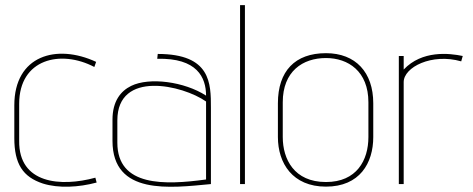

<svg xmlns="http://www.w3.org/2000/svg" viewBox="-20 -720 1851 751"><path d="M353 -25C218 12 53 -1 55 -169V-314C55 -490 218 -527 349 -458L356 -478C201 -550 36 -503 36 -308V-180C36 -79 69 -28 148 -2C209 17 287 13 358 -6Z M786 -18C625 4 439 11 439 -162V-249C439 -447 695 -387 786 -323ZM805 -298C805 -394 805 -509 597 -509L595 -490C751 -494 786 -417 786 -346C701 -401 564 -419 493 -384C452 -364 420 -324 420 -252V-169C420 45 646 15 805 0Z M938 0V-700H919V0Z M1421 -184C1421 -93 1375 -8 1255 -8C1130 -8 1086 -98 1086 -184V-320C1086 -441 1164 -493 1255 -493C1342 -493 1421 -441 1421 -320ZM1440 -316C1440 -437 1371 -512 1255 -512C1134 -512 1067 -442 1067 -316V-184C1067 -82 1124 10 1255 10C1387 10 1440 -82 1440 -184Z M1559 0V-399C1559 -457 1669 -513 1784 -480L1790 -501C1737 -512 1631 -524 1559 -448V-501H1540V0Z"/></svg>

Font: Advent Pro
Style: Thin
Weight: 100
Designer: Andreas Kalpakidis
Foundry: Andreas Kalpakidis
Version: Version 2.002 2007